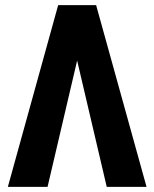

<svg xmlns="http://www.w3.org/2000/svg" viewBox="-20 -731 604 751"><path d="M281.7 -494.1 166 0H10.7L207.5 -710.9H356L553.2 0H397.5Z"/></svg>

Font: Roboto Condensed
Style: Bold
Weight: 700
Designer: Google
Version: Version 2.134; 2016